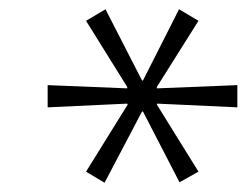

<svg xmlns="http://www.w3.org/2000/svg" viewBox="-20 -732 533 415"><path d="M206 -337 166 -361 256 -506 255 -508 83 -500V-548L255 -541V-544L166 -687L208 -712L287 -558H289L367 -712L409 -687L319 -544V-541L493 -548V-500L320 -508L319 -506L409 -361L368 -338L289 -491H287Z"/></svg>

Font: Nunito Sans 7pt SemiExpanded ExtraLight
Style: Italic
Weight: 250
Width: 6
Italic angle: -9°
Designer: Vernon Adams
Foundry: Vernon Adams
Version: Version 3.101;gftools[0.9.27]